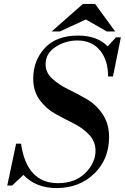

<svg xmlns="http://www.w3.org/2000/svg" viewBox="-20 -944 635 977"><path d="M528 -708 570 -754H595L555 -555H530Q530 -638 488.5 -688Q447 -738 374 -738Q313 -738 262.5 -705Q212 -672 212 -617Q212 -575 245.5 -544Q279 -513 326.5 -490Q374 -467 421 -440Q468 -413 501.5 -364Q535 -315 535 -247Q535 -133 459 -60Q383 13 268 13Q163 13 99 -54L42 0H17L62 -213H87Q116 -12 275 -12Q362 -12 414 -63.5Q466 -115 466 -177Q466 -224 433.5 -258.5Q401 -293 354.5 -316Q308 -339 261 -365Q214 -391 181.5 -436Q149 -481 149 -543Q149 -636 208 -699.5Q267 -763 377 -763Q475 -763 528 -708ZM566 -784H523L417 -845L285 -784H243L402 -924H464Z"/></svg>

Font: Libre Bodoni
Style: Italic
Weight: 400
Italic angle: -13°
Designer: Pablo Impallari, Rodrigo Fuenzalida
Foundry: Pablo Impallari, Rodrigo Fuenzalida
Version: Version 1.001